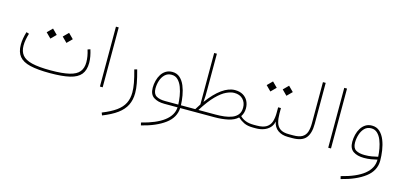

<svg xmlns="http://www.w3.org/2000/svg" viewBox="-75 -1159 4136 1963"><g transform="rotate(15 1993.0 -177.0)"><path d="M764.6 -342.8 736.8 -333.5Q748 -298.3 753.4 -266.1Q758.8 -233.9 758.8 -203.6Q758.8 -141.6 727.8 -103Q696.8 -64.5 624 -46.9Q551.3 -29.3 426.3 -29.3Q301.3 -29.3 228.8 -46.9Q156.2 -64.5 125.2 -103Q94.2 -141.6 94.2 -203.6Q94.2 -233.9 100.1 -266.1Q106 -298.3 116.7 -333.5L87.9 -342.8Q77.1 -307.1 71 -272.7Q64.9 -238.3 64.9 -205.1Q64.9 -127.4 101.1 -82.5Q137.2 -37.6 216.8 -18.8Q296.4 0 426.3 0Q556.6 0 636.2 -18.8Q715.8 -37.6 752.2 -82.5Q788.6 -127.4 788.6 -205.1Q788.6 -238.3 782.2 -272.7Q775.9 -307.1 764.6 -342.8ZM457.5 -395.5 510.7 -342.3 564 -395.5 510.7 -448.7ZM287.6 -395.5 340.8 -342.3 394 -395.5 340.8 -448.7Z M986.3 0V-633.8H957V0Z M1251 -260.3Q1273.4 -180.7 1283.2 -125.7Q1293 -70.8 1293 -26.9Q1293 37.6 1268.3 87.2Q1243.7 136.7 1189 176.3Q1134.3 215.8 1043.5 252L1054.2 279.8Q1149.9 242.2 1209 198.5Q1268.1 154.8 1295.4 99.4Q1322.8 43.9 1322.8 -28.8Q1322.8 -73.7 1312.7 -129.6Q1302.7 -185.5 1279.8 -268.1Z M1778.8 -29.3Q1743.2 -29.3 1708 -29.3Q1672.9 -29.3 1638.2 -29.3Q1579.6 -29.3 1545.2 -50.3Q1510.7 -71.3 1510.7 -128.9Q1510.7 -171.4 1523.9 -212.2Q1537.1 -252.9 1564.7 -279.5Q1592.3 -306.2 1634.8 -306.2Q1675.8 -306.2 1702.9 -278.8Q1730 -251.5 1746.1 -208.5Q1762.2 -165.5 1769.8 -117.9Q1777.3 -70.3 1778.8 -29.3ZM1778.8 0Q1773.9 85.4 1691.9 147.2Q1609.9 209 1457.5 246.6L1464.8 275.4Q1619.1 237.3 1710.4 169.4Q1801.8 101.6 1806.6 0H1868.7V-29.3H1806.6Q1805.2 -77.6 1796.1 -130.9Q1787.1 -184.1 1767.8 -231Q1748.5 -277.8 1715.8 -307.1Q1683.1 -336.4 1634.8 -336.4Q1596.2 -336.4 1567.1 -318.6Q1538.1 -300.8 1519.3 -271Q1500.5 -241.2 1491 -204.1Q1481.4 -167 1481.4 -128.9Q1481.4 -58.1 1524.9 -29.1Q1568.4 0 1638.2 0Q1672.9 0 1708 0Q1743.2 0 1778.8 0Z M1871.1 0H2172.4Q2246.6 0 2311 -13.7Q2375.5 -27.3 2414.1 -63.5Q2443.4 -36.6 2481 -18.3Q2518.6 0 2577.6 0H2578.1V-29.3H2577.6Q2526.4 -29.3 2490.5 -43.2Q2454.6 -57.1 2430.7 -82Q2442.9 -99.6 2450 -121.8Q2457 -144 2457 -170.9Q2457 -213.4 2439.2 -247.8Q2421.4 -282.2 2386.7 -302.5Q2352.1 -322.8 2302.2 -322.8Q2235.4 -322.8 2164.3 -272Q2093.3 -221.2 2020.5 -122.1Q2023.9 -155.8 2024.7 -186.5Q2025.4 -217.3 2025.4 -253.9V-633.8H1996.6V-88.9Q1987.3 -74.2 1977.8 -59.6Q1968.3 -44.9 1958.5 -29.3H1871.1Q1864.7 -29.3 1863 -25.1Q1861.3 -21 1861.3 -14.6Q1861.3 -8.3 1863 -4.2Q1864.7 0 1871.1 0ZM1991.7 -29.3Q2058.6 -135.7 2115.2 -192.6Q2171.9 -249.5 2218.8 -271.2Q2265.6 -293 2302.2 -293Q2360.8 -293 2394 -258.5Q2427.2 -224.1 2427.2 -170.4Q2427.2 -124.5 2405.3 -96.7Q2383.3 -68.8 2346.4 -54.2Q2309.6 -39.6 2264.4 -34.4Q2219.2 -29.3 2172.9 -29.3Z M2801.8 -209V-266.6H2772V-209Q2772 -155.8 2759.3 -115.2Q2746.6 -74.7 2711.2 -52Q2675.8 -29.3 2607.4 -29.3H2578.1Q2571.8 -29.3 2570.1 -25.1Q2568.4 -21 2568.4 -14.6Q2568.4 -8.3 2570.1 -4.2Q2571.8 0 2578.1 0H2607.4Q2651.9 0 2689.7 -13.4Q2727.5 -26.9 2753.2 -53.7Q2778.8 -80.6 2786.1 -120.1Q2796.9 -61 2839.8 -30.5Q2882.8 0 2946.3 0H2995.1V-29.3H2948.2Q2888.2 -29.3 2856.4 -51.8Q2824.7 -74.2 2813.2 -114.7Q2801.8 -155.3 2801.8 -209ZM2770 -455.6 2823.2 -402.3 2876.5 -455.6 2823.2 -508.8ZM2600.1 -455.6 2653.3 -402.3 2706.5 -455.6 2653.3 -508.8Z M2995.1 -29.3Q2989.7 -29.3 2987.5 -24.7Q2985.4 -20 2985.4 -14.6Q2985.4 -9.3 2987.5 -4.6Q2989.7 0 2995.1 0Q3095.2 0 3136.2 -49.8Q3177.2 -99.6 3177.2 -199.2V-633.8H3147.9V-199.2Q3147.9 -143.6 3135 -105.7Q3122.1 -67.9 3089.1 -48.6Q3056.2 -29.3 2995.1 -29.3Z M3402.8 0V-633.8H3373.5V0Z M3891.6 -12.7Q3891.6 78.6 3810.8 143.6Q3730 208.5 3571.3 247.6L3578.6 276.9Q3736.8 237.8 3829.1 167.2Q3921.4 96.7 3921.4 -9.8Q3921.4 -60.1 3913.1 -116.5Q3904.8 -172.9 3885.3 -222.4Q3865.7 -272 3832.3 -303.2Q3798.8 -334.5 3748.5 -334.5Q3709.5 -334.5 3680.7 -316.2Q3651.9 -297.9 3632.8 -267.1Q3613.8 -236.3 3604.5 -198.7Q3595.2 -161.1 3595.2 -122.6Q3595.2 -52.2 3638.4 -22.9Q3681.6 6.3 3752 6.3Q3792.5 6.3 3827.4 0.5Q3862.3 -5.4 3891.6 -12.7ZM3891.1 -43Q3862.3 -35.6 3827.4 -29.8Q3792.5 -23.9 3752 -23.9Q3692.9 -23.9 3658.7 -44.4Q3624.5 -64.9 3624.5 -122.6Q3624.5 -165 3637.7 -207.3Q3650.9 -249.5 3678.2 -277.6Q3705.6 -305.7 3748.5 -305.7Q3787.6 -305.7 3814.2 -280Q3840.8 -254.4 3856.9 -213.9Q3873 -173.3 3881.1 -127.9Q3889.2 -82.5 3891.1 -43Z"/></g></svg>

Font: Estedad-FD-VF Thin
Style: Regular
Weight: 100
Designer: Amin Abedi
Version: Version 5.0